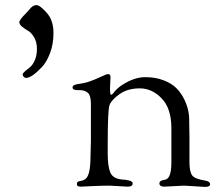

<svg xmlns="http://www.w3.org/2000/svg" viewBox="-20 -733 865 754"><path d="M482 0C494.7 0 501 -4.3 501 -13C501 -18.3 495.8 -22.2 485.5 -24.5C475.2 -26.8 466.7 -28 460 -28C436 -30 420.5 -39 413.5 -55C406.5 -71 403 -95.7 403 -129V-167C403 -255.7 405.3 -306.7 410 -320C414.7 -333.3 427.7 -347.7 449 -363C470.3 -378.3 497 -386 529 -386C561 -386 589.7 -372.8 615 -346.5C640.3 -320.2 653 -281.3 653 -230V-95C653 -55 645.7 -32.7 631 -28L618 -25C610 -23 606 -19 606 -13C606 -4.3 612.7 0 626 0L703 -4L785 1C798.3 1 805 -2.3 805 -9C805 -17 798.3 -22 785 -24C758.3 -28 741.5 -34.8 734.5 -44.5C727.5 -54.2 724 -71.7 724 -97V-199L723 -252V-262C723 -290 716.3 -317.3 703 -344C695 -360 685 -374.2 673 -386.5C661 -398.8 644.3 -409.2 623 -417.5C601.7 -425.8 577.3 -430 550 -430C522.7 -430 494 -420.7 464 -402C447.3 -392 434 -380 424 -366C421.3 -362.7 418.7 -361 416 -361C413.3 -361 412 -369.7 412 -387L414 -430C414 -438 411 -442 405 -442H403C400.3 -442 394.8 -440 386.5 -436C378.2 -432 367.2 -427.2 353.5 -421.5C339.8 -415.8 328.8 -411.8 320.5 -409.5C312.2 -407.2 300.8 -405 286.5 -403C272.2 -401 265 -396.7 265 -390C265 -382.7 271.3 -379 284 -379H294C307.3 -379 317.8 -375.3 325.5 -368C333.2 -360.7 337 -346.3 337 -325V-181C337 -168.3 336.3 -141.8 335 -101.5C333.7 -61.2 326.7 -37 314 -29C309.3 -25.7 304.5 -23.7 299.5 -23C294.5 -22.3 290.3 -21.3 287 -20C283.7 -18.7 282 -15 282 -9C282 -3 287 0 297 0L340 -2C368.7 -3.3 391.7 -4 409 -4ZM67 -628C74.3 -622 82.2 -616.7 90.5 -612C98.8 -607.3 106.7 -598.8 114 -586.5C121.3 -574.2 125 -559.2 125 -541.5C125 -523.8 122.2 -508.7 116.5 -496C110.8 -483.3 104.3 -474.2 97 -468.5C89.7 -462.8 83.2 -457.5 77.5 -452.5C71.8 -447.5 69 -443.5 69 -440.5C69 -437.5 70.3 -434.5 73 -431.5C75.7 -428.5 78.7 -427 82 -427C96.7 -427 117 -440.7 143 -468C155.7 -480.7 166.7 -499 176 -523C185.3 -547 190 -573.8 190 -603.5C190 -633.2 183 -657.3 169 -676C163 -684 155.3 -692.2 146 -700.5C136.7 -708.8 129 -713 123 -713C113 -713 103.3 -706.7 94 -694C88 -687.3 84.3 -683.3 83 -682C65 -664 56 -652 56 -646C56 -640 59.7 -634 67 -628Z"/></svg>

Font: Sorts Mill Goudy
Style: Regular
Weight: 400
Version: Version 003.101